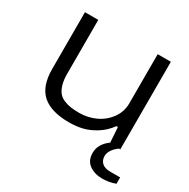

<svg xmlns="http://www.w3.org/2000/svg" viewBox="-159 -673 985 999"><g transform="rotate(30 333.5 -173.5)"><path d="M285.2 12.2Q178.2 12.2 125 -34.7Q71.8 -81.5 71.8 -185.1V-525.9H151.9V-201.2Q151.9 -164.6 159.9 -137.9Q168 -111.3 180.7 -95.9Q193.4 -80.6 214.6 -71.8Q235.8 -63 257.1 -60.1Q278.3 -57.1 308.1 -57.1Q358.4 -57.1 403.8 -77.9Q449.2 -98.6 479 -139.2Q508.8 -179.7 508.8 -231V-525.9H587.9V0H580.1Q534.2 33.7 534.2 71.8Q534.2 96.2 550.8 111.6Q567.4 127 600.1 127H660.2V165Q625 179.2 581.1 179.2Q536.1 179.2 504.2 156.5Q472.2 133.8 472.2 87.9Q472.2 34.2 524.9 -3.9L519 -94.2H509.8Q481.9 -54.7 441.7 -29.8Q401.4 -4.9 364 3.7Q326.7 12.2 285.2 12.2Z"/></g></svg>

Font: Archivo Expanded Light
Style: Regular
Weight: 300
Width: 7
Designer: Hector Gatti
Foundry: Omnibus-Type
Version: Version 2.001